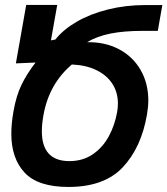

<svg xmlns="http://www.w3.org/2000/svg" viewBox="-20 -745 680 780"><path d="M26 -201.5Q26 -243 34.5 -291Q45.5 -355.5 67.5 -400.8Q89.5 -446 124.5 -491L44.5 -487.5L86.5 -725H212.5L187 -581L205 -584.5Q237 -625 291.8 -656.8Q346.5 -688.5 418.5 -706.5Q490.5 -724.5 571.5 -724.5H639.5L621 -619.5H556Q484 -619.5 429.5 -608.8Q375 -598 333.5 -573.5Q406 -575 462.5 -545.5Q519 -516 550.8 -461.5Q582.5 -407 582.5 -336.5Q582.5 -310.5 577 -279Q554 -145.5 478.8 -65.5Q403.5 14.5 258 14.5Q134.5 14.5 80.2 -43.5Q26 -101.5 26 -201.5ZM150 -212Q150 -90.5 262 -90.5Q316.5 -90.5 357 -118.2Q397.5 -146 422 -191.2Q446.5 -236.5 456 -290.5Q459 -308 459 -324.5Q459 -369.5 436.8 -404.2Q414.5 -439 372.2 -459.8Q330 -480.5 272 -483Q179 -404 156.5 -277Q150 -240.5 150 -212Z"/></svg>

Font: JuliaMono
Style: Bold Italic
Weight: 700
Italic angle: -9°
Monospace: yes
Designer: cormullion
Foundry: corm
Version: Version 0.057; ttfautohint (v1.8.4)